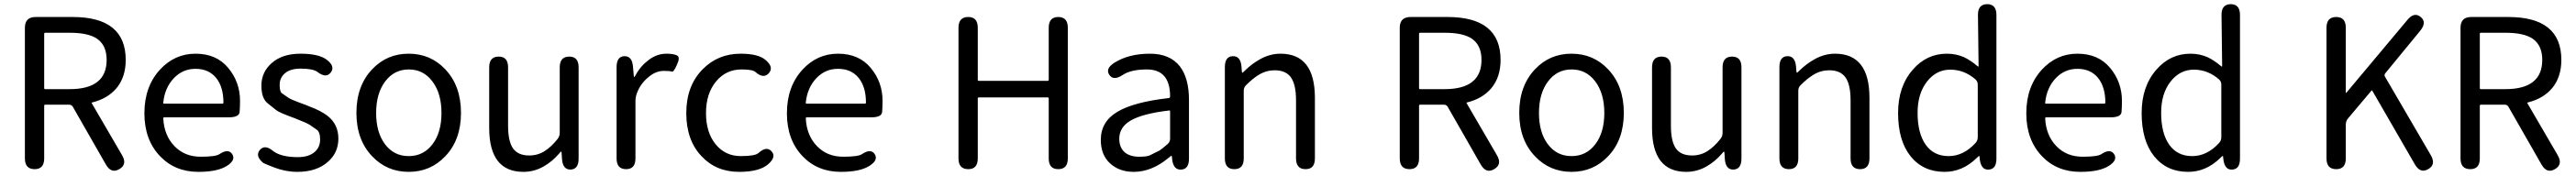

<svg xmlns="http://www.w3.org/2000/svg" viewBox="-20 -816 12416 849"><path d="M147 0Q100 0 100 -52V-682Q100 -734 152 -734H330Q586 -734 586 -527Q586 -444 541 -390Q498 -340 425 -322Q420 -321 423 -317L568 -68Q595 -23 555 0Q516 23 490 -23L331 -301Q325 -311 313 -311H198Q193 -311 193 -306V-52Q193 0 147 0ZM193 -391Q193 -386 198 -386H316Q494 -386 494 -527Q494 -597 448 -629Q406 -658 316 -658H198Q193 -658 193 -653Z M936 13Q824 13 752 -62Q676 -141 676 -269.5Q676 -398 751 -480Q822 -557 922.5 -557Q1023 -557 1080 -488.5Q1137 -420 1137 -329Q1137 -302 1135 -276Q1133 -250 1082 -250H772Q767 -250 767 -245Q771 -163 820.5 -111.5Q870 -60 947 -60Q1019 -60 1037 -72Q1080 -101 1099 -73Q1118 -44 1074 -16Q1029 13 936 13ZM767 -321Q766 -316 771 -316H1052Q1057 -316 1057 -321Q1057 -397 1021.5 -440.5Q986 -484 922 -484Q862 -484 819 -440Q774 -393 767 -321Z M1413 13Q1357 13 1302 -8Q1251 -28 1249 -30Q1209 -63 1232 -92Q1256 -121 1296 -88Q1334 -58 1416 -58Q1468 -58 1497 -83Q1523 -106 1523 -143Q1523 -180 1506 -191Q1484 -206 1472.5 -214Q1461 -222 1400 -246Q1325 -273 1311 -285Q1291 -301 1271 -317Q1240 -341 1240 -403Q1240 -469 1291 -513Q1342 -557 1428 -557Q1518 -557 1556 -527Q1597 -495 1574 -466Q1552 -437 1510 -469Q1489 -485 1429 -485Q1380 -485 1354 -463Q1328 -441 1328 -407Q1328 -373 1339 -366Q1361 -351 1371 -344Q1381 -337 1413 -325Q1438 -316 1442 -314Q1447 -313 1470 -303Q1527 -282 1559 -257Q1611 -216 1611 -147.5Q1611 -79 1560 -35Q1506 13 1413 13Z M1774 -62Q1698 -141 1698 -271.5Q1698 -402 1774 -482Q1845 -557 1950 -557Q2055 -557 2126 -482Q2202 -402 2202 -271.5Q2202 -141 2126 -62Q2055 13 1950 13Q1845 13 1774 -62ZM1836 -120Q1879 -63 1950 -63Q2021 -63 2064.5 -120Q2108 -177 2108 -271Q2108 -365 2064.5 -423Q2021 -481 1950.5 -481Q1880 -481 1836.5 -423Q1793 -365 1793 -271Q1793 -177 1836 -120Z M2503 13Q2338 13 2338 -199V-491Q2338 -543 2384 -543Q2429 -543 2429 -491V-210Q2429 -134 2453 -100Q2477 -66 2531 -66Q2572 -66 2605 -87Q2638 -108 2667 -145Q2678 -158 2678 -175V-491Q2678 -543 2724 -543Q2769 -543 2769 -491V-51Q2769 0 2731 2Q2693 3 2689 -48L2687 -79Q2686 -85 2684.5 -85Q2683 -85 2674 -74Q2642 -37 2602 -14Q2556 13 2503 13Z M2998 0Q2952 0 2952 -52V-492Q2952 -543 2989 -545Q3027 -546 3031 -495L3035 -450Q3035 -444 3036.5 -444Q3038 -444 3044 -454Q3067 -497 3107 -527Q3147 -557 3192 -557Q3227 -557 3243.5 -548.5Q3260 -540 3243 -504Q3227 -467 3218.5 -470.5Q3210 -474 3180 -474Q3142 -474 3108 -446Q3068 -414 3051 -369Q3043 -349 3043 -328V-52Q3043 0 2998 0Z M3543 13Q3432 13 3362 -62Q3288 -139 3288 -270.5Q3288 -402 3367 -482Q3441 -557 3550 -557Q3636 -557 3671 -526Q3711 -492 3686 -463Q3660 -434 3621 -469Q3607 -481 3554 -481Q3479 -481 3431 -422.5Q3383 -364 3383 -270.5Q3383 -177 3429.5 -120Q3476 -63 3551 -63Q3620 -63 3636 -78Q3675 -113 3699 -86Q3723 -60 3684 -25Q3642 13 3543 13Z M4033 13Q3921 13 3849 -62Q3773 -141 3773 -269.5Q3773 -398 3848 -480Q3919 -557 4019.5 -557Q4120 -557 4177 -488.5Q4234 -420 4234 -329Q4234 -302 4232 -276Q4230 -250 4179 -250H3869Q3864 -250 3864 -245Q3868 -163 3917.5 -111.5Q3967 -60 4044 -60Q4116 -60 4134 -72Q4177 -101 4196 -73Q4215 -44 4171 -16Q4126 13 4033 13ZM3864 -321Q3863 -316 3868 -316H4149Q4154 -316 4154 -321Q4154 -397 4118.5 -440.5Q4083 -484 4019 -484Q3959 -484 3916 -440Q3871 -393 3864 -321Z M4647 0Q4600 0 4600 -52V-682Q4600 -734 4647 -734Q4693 -734 4693 -682V-431Q4693 -426 4698 -426H5030Q5035 -426 5035 -431V-682Q5035 -734 5081 -734Q5127 -734 5127 -682V-52Q5127 0 5081 0Q5035 0 5035 -52V-341Q5035 -346 5030 -346H4698Q4693 -346 4693 -341V-52Q4693 0 4647 0Z M5445 13Q5375 13 5330.5 -28Q5286 -69 5286 -141Q5286 -229 5365.5 -276.5Q5445 -324 5614 -343Q5620 -344 5620 -351Q5620 -481 5508 -481Q5431 -481 5391 -454Q5347 -425 5327 -455Q5307 -485 5351 -513Q5420 -557 5523 -557Q5619 -557 5667 -496Q5711 -439 5711 -334V-51Q5711 0 5674 2Q5637 5 5630 -46L5629 -58Q5628 -65 5626.5 -65Q5625 -65 5612 -54Q5531 13 5445 13ZM5471 -60Q5509 -60 5523 -67Q5546 -78 5569 -90Q5578 -95 5609 -122Q5620 -132 5620 -147V-279Q5620 -284 5615 -283Q5487 -268 5429 -234Q5375 -202 5375 -147Q5375 -103 5403 -80Q5428 -60 5471 -60Z M5930 0Q5884 0 5884 -52V-492Q5884 -543 5921 -545Q5959 -547 5964 -496L5966 -471Q5967 -465 5968.5 -465Q5970 -465 5981 -476Q6015 -509 6053 -530Q6101 -557 6152 -557Q6318 -557 6318 -344V-52Q6318 0 6273 0Q6227 0 6227 -52V-332Q6227 -408 6202.5 -442.5Q6178 -477 6124 -477Q6084 -477 6049 -456Q6020 -439 5986 -405Q5975 -394 5975 -379V-52Q5975 0 5930 0Z M6774 0Q6727 0 6727 -52V-682Q6727 -734 6779 -734H6957Q7213 -734 7213 -527Q7213 -444 7168 -390Q7125 -340 7052 -322Q7047 -321 7050 -317L7195 -68Q7222 -23 7182 0Q7143 23 7117 -23L6958 -301Q6952 -311 6940 -311H6825Q6820 -311 6820 -306V-52Q6820 0 6774 0ZM6820 -391Q6820 -386 6825 -386H6943Q7121 -386 7121 -527Q7121 -597 7075 -629Q7033 -658 6943 -658H6825Q6820 -658 6820 -653Z M7379 -62Q7303 -141 7303 -271.5Q7303 -402 7379 -482Q7450 -557 7555 -557Q7660 -557 7731 -482Q7807 -402 7807 -271.5Q7807 -141 7731 -62Q7660 13 7555 13Q7450 13 7379 -62ZM7441 -120Q7484 -63 7555 -63Q7626 -63 7669.5 -120Q7713 -177 7713 -271Q7713 -365 7669.5 -423Q7626 -481 7555.5 -481Q7485 -481 7441.5 -423Q7398 -365 7398 -271Q7398 -177 7441 -120Z M8108 13Q7943 13 7943 -199V-491Q7943 -543 7989 -543Q8034 -543 8034 -491V-210Q8034 -134 8058 -100Q8082 -66 8136 -66Q8177 -66 8210 -87Q8243 -108 8272 -145Q8283 -158 8283 -175V-491Q8283 -543 8329 -543Q8374 -543 8374 -491V-51Q8374 0 8336 2Q8298 3 8294 -48L8292 -79Q8291 -85 8289.5 -85Q8288 -85 8279 -74Q8247 -37 8207 -14Q8161 13 8108 13Z M8603 0Q8557 0 8557 -52V-492Q8557 -543 8594 -545Q8632 -547 8637 -496L8639 -471Q8640 -465 8641.5 -465Q8643 -465 8654 -476Q8688 -509 8726 -530Q8774 -557 8825 -557Q8991 -557 8991 -344V-52Q8991 0 8946 0Q8900 0 8900 -52V-332Q8900 -408 8875.5 -442.5Q8851 -477 8797 -477Q8757 -477 8722 -456Q8693 -439 8659 -405Q8648 -394 8648 -379V-52Q8648 0 8603 0Z M9353 13Q9250 13 9189.5 -62Q9129 -137 9129 -271Q9129 -399 9200 -480Q9267 -557 9364 -557Q9409 -557 9447 -540Q9477 -526 9513 -496Q9517 -493 9517 -498L9514 -743Q9513 -795 9558 -796Q9603 -796 9603 -744V-51Q9603 0 9566 2Q9530 5 9523 -46L9522 -57Q9521 -64 9519.5 -64Q9518 -64 9507 -53Q9439 13 9353 13ZM9502 -126Q9513 -138 9513 -154V-408Q9513 -423 9502 -433Q9448 -480 9380.5 -480Q9313 -480 9268 -422Q9223 -364 9223 -272Q9223 -173 9262 -118Q9301 -63 9372.5 -63Q9444 -63 9502 -126Z M10007 13Q9895 13 9823 -62Q9747 -141 9747 -269.5Q9747 -398 9822 -480Q9893 -557 9993.5 -557Q10094 -557 10151 -488.5Q10208 -420 10208 -329Q10208 -302 10206 -276Q10204 -250 10153 -250H9843Q9838 -250 9838 -245Q9842 -163 9891.5 -111.5Q9941 -60 10018 -60Q10090 -60 10108 -72Q10151 -101 10170 -73Q10189 -44 10145 -16Q10100 13 10007 13ZM9838 -321Q9837 -316 9842 -316H10123Q10128 -316 10128 -321Q10128 -397 10092.5 -440.5Q10057 -484 9993 -484Q9933 -484 9890 -440Q9845 -393 9838 -321Z M10527 13Q10424 13 10363.5 -62Q10303 -137 10303 -271Q10303 -399 10374 -480Q10441 -557 10538 -557Q10583 -557 10621 -540Q10651 -526 10687 -496Q10691 -493 10691 -498L10688 -743Q10687 -795 10732 -796Q10777 -796 10777 -744V-51Q10777 0 10740 2Q10704 5 10697 -46L10696 -57Q10695 -64 10693.5 -64Q10692 -64 10681 -53Q10613 13 10527 13ZM10676 -126Q10687 -138 10687 -154V-408Q10687 -423 10676 -433Q10622 -480 10554.5 -480Q10487 -480 10442 -422Q10397 -364 10397 -272Q10397 -173 10436 -118Q10475 -63 10546.5 -63Q10618 -63 10676 -126Z M11241 0Q11194 0 11194 -52V-682Q11194 -734 11241 -734Q11287 -734 11287 -682V-370Q11287 -365 11290 -369L11584 -720Q11617 -760 11648 -734Q11679 -709 11646 -668L11477 -462Q11471 -454 11476 -446L11697 -67Q11723 -22 11684 0Q11646 22 11620 -23L11415 -378Q11413 -382 11410 -378L11298 -245Q11287 -232 11287 -215V-52Q11287 0 11241 0Z M11887 0Q11840 0 11840 -52V-682Q11840 -734 11892 -734H12070Q12326 -734 12326 -527Q12326 -444 12281 -390Q12238 -340 12165 -322Q12160 -321 12163 -317L12308 -68Q12335 -23 12295 0Q12256 23 12230 -23L12071 -301Q12065 -311 12053 -311H11938Q11933 -311 11933 -306V-52Q11933 0 11887 0ZM11933 -391Q11933 -386 11938 -386H12056Q12234 -386 12234 -527Q12234 -597 12188 -629Q12146 -658 12056 -658H11938Q11933 -658 11933 -653Z"/></svg>

Font: Resource Han Rounded KR
Style: Regular
Weight: 400
Designer: Cyano Hao (round all glyphs); Ryoko NISHIZUKA 西塚涼子 (kana, bopomofo & ideographs); Paul D. Hunt (Latin, Greek & Cyrillic)
Foundry: Cyano Hao
Version: 0.990